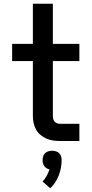

<svg xmlns="http://www.w3.org/2000/svg" viewBox="-20 -755 490 1028"><path d="M303 0Q284 0 265.5 -2.5Q247 -5 229.5 -12.5Q212 -20 197 -32.5Q182 -45 173 -61.5Q164 -78 160 -96.5Q156 -115 156 -134V-428H45V-520H156V-735H263V-520H405V-428H263V-134Q263 -126 265 -117.5Q267 -109 273 -103Q279 -97 287 -94.5Q295 -92 303 -92H405V0ZM249 253 208 217Q221 203 230 186.5Q239 170 245 152Q236 150 229 145.5Q222 141 217 134Q212 127 210 119Q208 111 208 103Q208 92 211 82Q214 72 221.5 65Q229 58 239 55Q249 52 259 52Q269 52 279 55Q289 58 296.5 65Q304 72 307 82Q310 92 310 103Q310 123 306 144Q302 165 294.5 184.5Q287 204 275.5 221.5Q264 239 249 253Z"/></svg>

Font: Iosevka Etoile Semibold
Style: Regular
Weight: 600
Designer: Belleve Invis
Foundry: Belleve Invis
Version: Version 22.1.2; ttfautohint (v1.8.4)